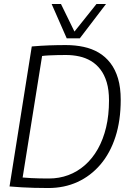

<svg xmlns="http://www.w3.org/2000/svg" viewBox="-20 -937 656 967"><path d="M223 10Q183 10 151.5 9Q120 8 90.5 6.5Q61 5 28 2L140 -703Q186 -707 227 -708.5Q268 -710 312 -710Q359 -710 401 -701Q443 -692 477 -672Q511 -652 536 -619.5Q561 -587 574.5 -541.5Q588 -496 588 -434Q588 -330 561.5 -248Q535 -166 486 -108.5Q437 -51 370.5 -20.5Q304 10 223 10ZM226 -38Q278 -38 324 -55Q370 -72 408 -105.5Q446 -139 473 -187Q500 -235 514.5 -296Q529 -357 529 -431Q529 -484 517.5 -522.5Q506 -561 485.5 -587.5Q465 -614 438 -630Q411 -646 379 -653Q347 -660 312 -660Q291 -660 268.5 -659.5Q246 -659 226 -658Q206 -657 192 -655L94 -43Q117 -41 137.5 -40Q158 -39 179.5 -38.5Q201 -38 226 -38ZM514 -917 382 -744H316L240 -917H287L355 -778L466 -917Z"/></svg>

Font: Georama Light
Style: Italic
Weight: 300
Italic angle: -9°
Designer: Jean-Baptiste Levee
Foundry: Production Type
Version: Version 1.001